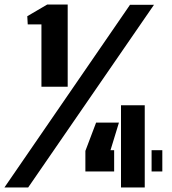

<svg xmlns="http://www.w3.org/2000/svg" viewBox="-106 -821 754 841"><path d="M75.5 -441V-714H15.5L13.5 -750L100.5 -801H190.5V-441ZM-86.5 0 463.5 -800H568.5L17.5 0ZM424 0V-360H528V0ZM268 -70V-160L315 -284H415L378 -163H394V-70ZM558 -70V-163H605V-70Z"/></svg>

Font: Big Shoulders Stencil Text Black
Style: Regular
Weight: 900
Designer: Patric King
Foundry: XO Type Co
Version: Version 1.000